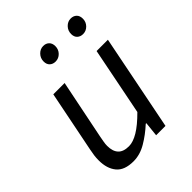

<svg xmlns="http://www.w3.org/2000/svg" viewBox="-198 -795 918 918"><g transform="rotate(-45 261.0 -336.0)"><path d="M167.6 12Q106.6 12 79.5 -20.8Q52.3 -53.6 52.3 -108.9Q52.3 -126.3 54.3 -141.2Q56.3 -156.2 60.3 -176L122.3 -486H198.8L138 -186.1Q134.6 -167.2 132.3 -154.6Q130 -142 130 -129.5Q130 -92.7 147.7 -73.6Q165.3 -54.5 202.9 -54.5Q230.9 -54.5 266.4 -75.7Q301.9 -96.9 346.7 -142.1L415 -486H491.4L394.8 0H331.6L339.3 -73.9H335.3Q297 -38.5 254.3 -13.3Q211.6 12 167.6 12ZM241.2 -588.8Q223.3 -588.8 211.9 -599.4Q200.4 -610.1 200.4 -629.5Q200.4 -652 215.6 -667.8Q230.8 -683.7 251.6 -683.7Q269.5 -683.7 280.9 -672.8Q292.3 -661.9 292.3 -641.7Q292.3 -619.7 277.2 -604.2Q262 -588.8 241.2 -588.8ZM427 -588.8Q409.2 -588.8 397.7 -599.4Q386.3 -610.1 386.3 -629.5Q386.3 -652 401.5 -667.8Q416.6 -683.7 437.5 -683.7Q455.3 -683.7 466.8 -672.8Q478.2 -661.9 478.2 -641.7Q478.2 -619.7 463 -604.2Q447.9 -588.8 427 -588.8Z"/></g></svg>

Font: Source Sans 3 VF
Style: Italic
Weight: 200
Italic angle: -11°
Designer: Paul D. Hunt
Foundry: Adobe Systems Incorporated
Version: Version 3.042;hotconv 1.0.118;makeotfexe 2.5.65603